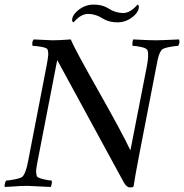

<svg xmlns="http://www.w3.org/2000/svg" viewBox="-33 -820 810 845"><path d="M613.3 -528.3Q623 -579.6 616.2 -598.6Q612.8 -607.4 589.8 -612.8Q566.9 -618.2 550.8 -618.2Q548.8 -623.5 550 -633.1Q551.3 -642.6 553.7 -646.5Q626 -642.6 653.3 -642.6Q670.9 -642.6 754.9 -646.5Q760.3 -632.8 751 -618.2Q738.3 -618.2 710.9 -612.8Q683.6 -607.4 677.7 -599.6Q669.9 -588.9 665.8 -575.7Q661.6 -562.5 656.2 -533.2L579.1 -135.7Q561 -41.5 554.7 1Q550.8 4.9 538.1 4.9Q531.7 4.9 524.2 -1.5Q516.6 -7.8 511.7 -17.6L218.8 -555.7L132.8 -112.3Q127 -82.5 126 -71.3Q125 -60.1 128.9 -44.9Q131.3 -38.1 156.2 -31.7Q181.2 -25.4 194.3 -25.4Q196.3 -19.5 194.6 -11Q192.9 -2.4 190.4 2.9Q100.1 -2 88.9 -2Q70.3 -2 55.2 -1.2Q40 -0.5 21.7 1Q3.4 2.4 -11.7 2.9Q-13.7 0 -12.2 -9Q-10.7 -18.1 -5.9 -25.4Q6.8 -25.4 34.7 -31.2Q62.5 -37.1 68.4 -44.9Q82 -63.5 90.8 -111.3L172.9 -535.2Q178.2 -564.9 179.2 -576.7Q180.2 -588.4 176.8 -601.6Q174.3 -609.4 149.4 -613.8Q124.5 -618.2 110.4 -618.2Q106 -634.8 115.2 -646.5Q197.3 -642.6 198.2 -642.6Q227.5 -642.6 278.3 -646.5Q293.5 -608.4 398.9 -422.1Q504.4 -235.8 541 -158.2ZM378.9 -799.8Q414.6 -799.8 438.5 -786.1Q452.6 -777.8 459.7 -774.2Q466.8 -770.5 480.7 -766.6Q494.6 -762.7 508.8 -762.7Q540.5 -762.7 572.3 -799.8Q578.1 -797.9 578.1 -790Q578.1 -771.5 560.5 -753.9Q526.9 -721.7 484.4 -721.7Q448.7 -721.7 424.8 -735.4Q410.6 -743.7 403.6 -747.3Q396.5 -751 382.6 -754.9Q368.7 -758.8 354.5 -758.8Q322.8 -758.8 291 -721.7Q284.2 -724.1 284.2 -731.4Q284.2 -749 302.7 -767.6Q336.4 -799.8 378.9 -799.8Z"/></svg>

Font: Amiri
Style: Slanted
Weight: 400
Italic angle: 9°
Designer: Khaled Hosny
Version: Version 000.107